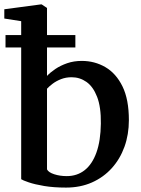

<svg xmlns="http://www.w3.org/2000/svg" viewBox="-22 -839 637 870"><path d="M-2.5 -755V-797L162.5 -819H167L191 -803V-495Q206 -511 229 -526.5Q252 -542 282.2 -552.5Q312.5 -563 348.5 -563Q407 -563 455.5 -534.8Q504 -506.5 533 -447.5Q562 -388.5 562 -294.5Q562 -229.5 542 -174Q522 -118.5 484.5 -77Q447 -35.5 394.5 -12.2Q342 11 277 11Q221.5 11 178.2 3.8Q135 -3.5 108 -12.8Q81 -22 74 -27V-743ZM302.5 -489Q276.5 -489 254.8 -480.5Q233 -472 216.8 -459.8Q200.5 -447.5 191 -437V-71.5Q197.5 -58 223.5 -49.5Q249.5 -41 280.5 -41Q327.5 -41 361.8 -68Q396 -95 415 -148Q434 -201 435 -279Q436 -354 418 -400.2Q400 -446.5 369.8 -467.8Q339.5 -489 302.5 -489ZM3 -680H319.5V-624H3Z"/></svg>

Font: Merriweather 36pt SemiBold
Style: Regular
Weight: 600
Version: Version 2.100